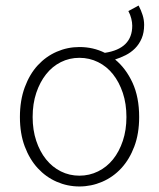

<svg xmlns="http://www.w3.org/2000/svg" viewBox="-20 -662 575 694"><path d="M267 12Q224 12 185 -5Q146 -22 116.5 -54Q87 -86 69.5 -132.5Q52 -179 52 -239Q52 -299 69.5 -346.5Q87 -394 116.5 -426Q146 -458 185 -475Q224 -492 267 -492Q317 -492 359 -471Q458 -486 458 -569Q458 -581 454.5 -595Q451 -609 444 -622L481 -642Q490 -625 495.5 -607.5Q501 -590 501 -572Q501 -544 492 -523Q483 -502 468 -487Q453 -472 434 -462.5Q415 -453 396 -447Q435 -415 459 -363Q483 -311 483 -239Q483 -179 465.5 -132.5Q448 -86 418.5 -54Q389 -22 349.5 -5Q310 12 267 12ZM267 -27Q303 -27 334.5 -42.5Q366 -58 388.5 -86Q411 -114 424 -153Q437 -192 437 -239Q437 -287 424 -326Q411 -365 388.5 -393.5Q366 -422 334.5 -437.5Q303 -453 267 -453Q231 -453 200 -437.5Q169 -422 146.5 -393.5Q124 -365 111 -326Q98 -287 98 -239Q98 -192 111 -153Q124 -114 146.5 -86Q169 -58 200 -42.5Q231 -27 267 -27Z"/></svg>

Font: hySource Sans Pro Light
Style: Regular
Weight: 300
Designer: Paul D. Hunt
Foundry: Adobe Systems Incorporated
Version: Version 2.021;PS 2.000;hotconv 1.0.86;makeotf.lib2.5.63406